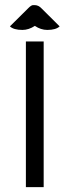

<svg xmlns="http://www.w3.org/2000/svg" viewBox="-20 -747 269 764"><path d="M153.8 -2.4H83V-582H153.8ZM168 -627.9Q142.6 -627.9 118.7 -644Q94.2 -627.9 69.3 -627.9Q34.2 -627.9 19.5 -642.1Q88.4 -710.9 92.8 -714.8Q104 -726.1 110.8 -726.6H119.1Q133.8 -726.1 145.5 -713.4Q148.9 -710.4 217.3 -642.1Q202.6 -627.9 168 -627.9Z"/></svg>

Font: Greenwashing Machine
Style: Regular
Weight: 400
Designer: Tup Wanders
Foundry: Free font, DO NOT SELL
Version: Version 1.00;August 10, 2023;FontCreator 11.5.0.2430 64-bit